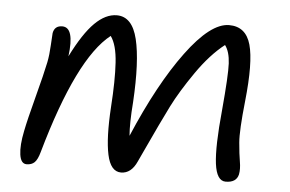

<svg xmlns="http://www.w3.org/2000/svg" viewBox="-42 -518 932 618"><g transform="rotate(5 424.0 -208.5)"><path d="M64 43Q45.4 43 41.3 13.7Q37.1 -15.6 46.9 -63Q54.2 -100.1 74.2 -175.8Q94.2 -251.5 102.1 -290Q106.9 -314 108.4 -345.2Q109.9 -376.5 110.8 -384.8Q115.2 -409.2 140.1 -409.2Q180.2 -409.2 168 -314.9Q206.1 -391.1 241 -425.5Q275.9 -460 312 -460Q361.8 -460 378.9 -389.2Q396 -318.4 388.2 -186Q382.8 -117.2 386.2 -77.1Q459.5 -249.5 537.4 -354.7Q615.2 -460 674.8 -460Q729 -460 744.9 -403.3Q760.7 -346.7 747.1 -220.2Q736.8 -124 740 -86.4Q743.2 -48.8 747.3 -25.4Q751.5 -2 748 16.1Q741.7 43 707 43Q678.2 43 671.1 -11.7Q664.1 -66.4 675.8 -186Q686 -298.8 684.1 -336.9Q682.1 -375 667 -395Q620.6 -358.9 576.9 -295.9Q533.2 -232.9 507.8 -182.4Q482.4 -131.8 433.1 -25.4Q424.3 -6.8 419.9 2.9Q401.9 43 369.1 43Q335.4 43 324 -10.3Q312.5 -63.5 318.8 -164.1Q324.7 -250.5 321 -307.9Q317.4 -365.2 297.9 -392.1Q193.8 -310.5 106 0Q99.1 24.9 89.6 33.9Q80.1 43 64 43Z"/></g></svg>

Font: Shantell Sans Bouncy
Style: Italic
Weight: 300
Italic angle: -11.31°
Designer: Stephen Nixon, Anya Danilova, Shantell Martin
Foundry: Arrow Type
Version: Version 1.006;[9816181b4]